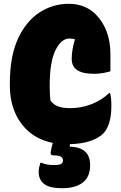

<svg xmlns="http://www.w3.org/2000/svg" viewBox="-20 -740 640 1012"><path d="M455 131Q455 192 416.5 222Q378 252 307 252Q241 252 212.5 229.5Q184 207 184 167Q184 152 186.5 141.5Q189 131 193 118H199Q213 124 227.5 127Q242 130 267 130Q290 130 301 124.5Q312 119 312 105Q312 93 301.5 86Q291 79 262 79Q252 79 249 74Q246 69 247 64Q249 47 258 13Q184 -2 134 -44.5Q84 -87 58 -149.5Q32 -212 32 -287V-301Q32 -444 75 -536.5Q118 -629 188.5 -674.5Q259 -720 342 -720Q386 -720 422 -705.5Q458 -691 483 -666Q562 -587 562 -454V-364Q545 -359 523 -355Q501 -351 475 -351Q417 -351 387.5 -370Q358 -389 358 -430Q358 -454 362.5 -480.5Q367 -507 375 -533Q362 -537 346 -537Q303 -537 272.5 -475.5Q242 -414 242 -289V-278Q242 -259 243 -242.5Q244 -226 246 -210Q262 -188 287 -179Q312 -170 350 -170Q409 -170 462.5 -191Q516 -212 556 -250H560Q564 -237 565.5 -219Q567 -201 567 -181Q567 -129 555.5 -92.5Q544 -56 525 -37Q500 -12 456.5 3Q413 18 348 20V23V33Q400 34 427.5 58Q455 82 455 131Z"/></svg>

Font: Recursive Sn Csl St Blk
Style: Regular
Weight: 900
Version: Version 1.079;hotconv 1.0.112;makeotfexe 2.5.65598; ttfautoh